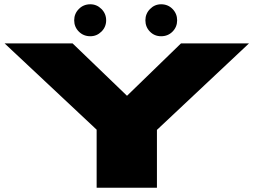

<svg xmlns="http://www.w3.org/2000/svg" viewBox="-20 -878 1184 898"><path d="M432 0H714V-270.5L1144.5 -675H826.5L574 -430L319.5 -675H1.5L432 -271.5ZM402.5 -708.5Q432.5 -708.5 454.5 -730.2Q476.5 -752 476.5 -783Q476.5 -814 454.5 -836Q432.5 -858 402.5 -858Q370.5 -858 348.8 -836Q327 -814 327 -783Q327 -752 348.8 -730.2Q370.5 -708.5 402.5 -708.5ZM733.5 -708.5Q765.5 -708.5 787 -730.2Q808.5 -752 808.5 -783Q808.5 -814 787 -836Q765.5 -858 733.5 -858Q703.5 -858 681.8 -836Q660 -814 660 -783Q660 -752 681.2 -730.2Q702.5 -708.5 733.5 -708.5Z"/></svg>

Font: Anybody ExtraExpanded Black
Style: Regular
Weight: 900
Width: 8
Version: Version 1.113;gftools[0.9.25]